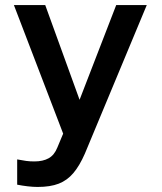

<svg xmlns="http://www.w3.org/2000/svg" viewBox="-20 -521 640 760"><path d="M129 219Q111 219 89.5 216.5Q68 214 48 210V110Q69 114 83.5 116Q98 118 116 118Q150 118 172.5 105.5Q195 93 207 63L230 8L35 -501H159L295 -126L440 -501H561L316 87Q295 135 270.5 164Q246 193 212.5 206Q179 219 129 219Z"/></svg>

Font: Red Hat Mono SemiBold
Style: Regular
Weight: 600
Monospace: yes
Designer: Pentagram, MCKL
Foundry: Pentagram, MCKL
Version: Version 1.023